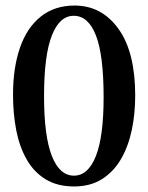

<svg xmlns="http://www.w3.org/2000/svg" viewBox="-20 -662 535 693"><path d="M247 11Q187 11 144.5 -15Q102 -41 76 -87Q50 -133 38.5 -192.5Q27 -252 27 -320Q27 -417 52 -489.5Q77 -562 127 -602Q177 -642 249 -642Q347 -642 407.5 -558Q468 -474 468 -317Q468 -251 455.5 -192Q443 -133 416.5 -87.5Q390 -42 348 -15.5Q306 11 247 11ZM247 -28Q298 -28 326 -98.5Q354 -169 354 -311Q354 -462 326.5 -533.5Q299 -605 246 -605Q195 -605 167 -533.5Q139 -462 139 -315Q139 -171 167 -99.5Q195 -28 247 -28Z"/></svg>

Font: STIX Two Text Medium
Style: Regular
Weight: 500
Designer: Ross Mills, John Hudson & Paul Hanslow, Tiro Typeworks Ltd; with prior portions MicroPress Inc., and Coen Hoffman.
Foundry: Tiro Typeworks Ltd
Version: Version 2.13 b171